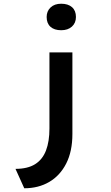

<svg xmlns="http://www.w3.org/2000/svg" viewBox="-20 -808 593 1029"><path d="M110 201 63 97Q128 97 168 72Q208 47 226.5 -1.5Q245 -50 245 -119V-527H368V-90Q368 3 335 68Q302 133 244 167Q186 201 110 201ZM308 -646Q271 -646 250.5 -664.5Q230 -683 230 -717Q230 -748 251 -768Q272 -788 308 -788Q345 -788 366 -769.5Q387 -751 387 -717Q387 -685 365.5 -665.5Q344 -646 308 -646Z"/></svg>

Font: Lexend Tera Medium
Style: Regular
Weight: 500
Designer: Bonnie Shaver-Troup, Thomas Jockin
Foundry: Lexend
Version: Version 1.007